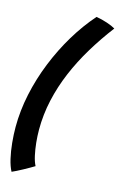

<svg xmlns="http://www.w3.org/2000/svg" viewBox="-161 -843 725 1161"><g transform="rotate(15 202.0 -263.0)"><path d="M37.5 256Q22 227.5 11.5 182.5Q1 137.5 -4 86Q-9 34.5 -9 -12Q-9 -114 13.2 -218.8Q35.5 -323.5 76 -424.2Q116.5 -525 171.2 -616Q226 -707 291.5 -781.5Q326.5 -776 360.5 -764.5Q394.5 -753 413.5 -741.5Q351.5 -660 299.8 -574.5Q248 -489 210.5 -400.2Q173 -311.5 152.5 -219.8Q132 -128 132 -34Q132 5.5 136.2 47.2Q140.5 89 148.5 125.2Q156.5 161.5 169 185.5Q158.5 192 141 202Q123.5 212 103.8 222.8Q84 233.5 66.2 242.5Q48.5 251.5 37.5 256Z"/></g></svg>

Font: Grandstander Thin SemiBold
Style: Italic
Weight: 600
Italic angle: -15°
Version: Version 1.200